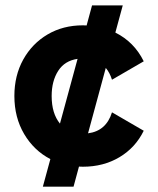

<svg xmlns="http://www.w3.org/2000/svg" viewBox="-20 -616 596 724"><path d="M442.9 -595.7 415 -493.2Q486.3 -457.5 522 -384.8L402.3 -315.4Q394 -341.8 378.9 -359.9L312 -113.3Q380.4 -122.1 402.3 -192.4L522 -123Q490.7 -59.1 430.4 -23.2Q370.1 12.7 292.5 12.7Q285.2 12.7 277.8 12.2L257.3 87.9H141.6L169.9 -16.1Q107.9 -48.3 71 -110.8Q34.2 -173.3 34.2 -253.9Q34.2 -331.1 67.6 -391.4Q101.1 -451.7 159.4 -486.1Q217.8 -520.5 292.5 -520.5Q299.8 -520.5 306.6 -520L327.1 -595.7ZM174.8 -253.9Q174.8 -188 206.1 -149.9L272.5 -394Q224.1 -387.2 199.5 -348.9Q174.8 -310.5 174.8 -253.9Z"/></svg>

Font: Giphurs
Style: Bold
Weight: 700
Version: Version 0.920; ttfautohint (v1.8.4.7-5d5b)